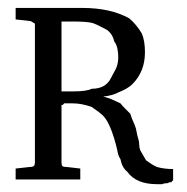

<svg xmlns="http://www.w3.org/2000/svg" viewBox="-20 -459 479 491"><path d="M168 -225.3Q201.3 -225.3 214.7 -232Q250.7 -232 264 -260Q268 -268 274.7 -280Q286.7 -301.3 280 -336Q277.3 -346.7 272 -353.3Q268 -372 253.3 -382.7Q245.3 -386.7 236.7 -391.3Q228 -396 217.3 -400Q202.7 -404 165.3 -404H137.3V-225.3ZM422.7 2.7Q420 2.7 418.7 6.7Q412 6.7 409.3 9.3Q400 9.3 394.7 12H381.3Q328 12 305.3 -20Q292 -30.7 288 -52Q282.7 -60 280.7 -70.7Q278.7 -81.3 276 -90.7Q261.3 -145.3 244 -162.7Q234.7 -172 214.7 -185.3Q189.3 -194.7 165.3 -194.7H144Q141.3 -190.7 140 -190.7H137.3V-44Q137.3 -37.3 139.3 -34.7Q141.3 -32 150.7 -32L185.3 -28V0H20V-28L56 -32Q64 -32 66.7 -34.7Q69.3 -37.3 69.3 -44V-397.3Q69.3 -400 66.7 -400Q60 -405.3 56 -405.3L20 -409.3V-438.7H190.7Q262.7 -438.7 310.7 -412Q329.3 -396 342.7 -373.3Q350.7 -354.7 350.7 -325.3Q350.7 -276 318.7 -244Q306.7 -232 282.7 -222.7Q268 -214.7 244 -212Q260 -208 269.3 -203.3Q278.7 -198.7 288 -194.7Q293.3 -188 300 -181.3Q306.7 -174.7 313.3 -168Q316 -158.7 318.7 -152.7Q321.3 -146.7 324.7 -138.7Q328 -130.7 329.3 -122Q330.7 -113.3 333.3 -105.3Q336 -97.3 336 -89.3Q336 -81.3 338.7 -74.7Q345.3 -62.7 353.3 -49.3Q369.3 -37.3 381.3 -32Q400 -26.7 422.7 -26.7Z"/></svg>

Font: Peddana
Style: Regular
Weight: 400
Designer: Appaji Ambarisha Darbha
Foundry: Appaji Ambarisha Darbha
Version: Version 1.0.4; ttfautohint (v1.2.25-373a) -l 7 -r 28 -G 50 -